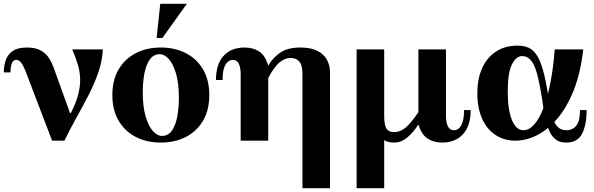

<svg xmlns="http://www.w3.org/2000/svg" viewBox="-20 -740 3127 1010"><path d="M521 -480Q518 -420 497.5 -360Q477 -300 446 -240Q415 -180 381.5 -120Q348 -60 319 0H254L348 -146H353Q381 -201 392 -245.5Q403 -290 401.5 -328Q400 -366 388.5 -403Q377 -440 360 -480ZM121 -490Q168 -490 195.5 -474Q223 -458 238 -434Q253 -410 262 -385L348 -146L254 0L120 -351Q103 -396 91 -410.5Q79 -425 65 -425Q49 -425 42 -406Q35 -387 35 -359H0Q0 -394 10.5 -424Q21 -454 47.5 -472Q74 -490 121 -490Z M826 -490Q900 -490 957.5 -460.5Q1015 -431 1048 -375Q1081 -319 1081 -240Q1081 -161 1048 -105Q1015 -49 957.5 -19.5Q900 10 826 10Q752 10 694.5 -19.5Q637 -49 604 -105Q571 -161 571 -240Q571 -319 604 -375Q637 -431 694.5 -460.5Q752 -490 826 -490ZM831 -25Q866 -25 885.5 -54.5Q905 -84 913 -130Q921 -176 921 -224Q921 -302 906 -353Q891 -404 868 -429.5Q845 -455 821 -455Q787 -455 767 -425.5Q747 -396 739 -350.5Q731 -305 731 -256Q731 -179 746 -127.5Q761 -76 784.5 -50.5Q808 -25 831 -25ZM804 -540 823 -720H963L834 -540Z M1571 250V-350Q1571 -398 1554.5 -416.5Q1538 -435 1509 -435Q1478 -435 1450.5 -412Q1423 -389 1391 -330V-395Q1414 -435 1453 -462.5Q1492 -490 1561 -490Q1615 -490 1649.5 -472.5Q1684 -455 1700 -425.5Q1716 -396 1716 -360V250ZM1246 0V-351Q1246 -384 1236.5 -404.5Q1227 -425 1204 -425Q1191 -425 1178.5 -415Q1166 -405 1158.5 -382Q1151 -359 1151 -319H1116Q1116 -402 1156 -446Q1196 -490 1267 -490Q1311 -490 1343 -469.5Q1375 -449 1391 -395V0Z M2181 -85Q2153 -42 2121.5 -16Q2090 10 2053 10Q2019 10 2000 -3.5Q1981 -17 1972.5 -38.5Q1964 -60 1962.5 -84.5Q1961 -109 1961 -130H1856V-480H2001V-130Q2001 -82 2013 -63.5Q2025 -45 2053 -45Q2085 -45 2113 -68Q2141 -91 2181 -150ZM2001 -348V250H1856V-348ZM2305 10Q2262 10 2230 -10.5Q2198 -31 2181 -85V-480H2326V-129Q2326 -96 2336 -75.5Q2346 -55 2368 -55Q2382 -55 2394 -65Q2406 -75 2413.5 -98Q2421 -121 2421 -161H2456Q2456 -79 2416 -34.5Q2376 10 2305 10Z M2691 0Q2632 0 2586.5 -30Q2541 -60 2516 -116Q2491 -172 2491 -249Q2491 -326 2516.5 -382Q2542 -438 2589.5 -469Q2637 -500 2702 -500Q2737 -500 2763 -488Q2789 -476 2809 -441Q2829 -406 2845 -337.5Q2861 -269 2876 -155H2841Q2821 -307 2797.5 -376Q2774 -445 2727 -445Q2695 -445 2673 -401.5Q2651 -358 2651 -259Q2651 -162 2673 -108.5Q2695 -55 2734 -55Q2764 -55 2791 -86Q2818 -117 2839.5 -173.5Q2861 -230 2876 -308Q2891 -386 2898 -480H3048Q3034 -355 2997.5 -264Q2961 -173 2910.5 -114.5Q2860 -56 2803.5 -28Q2747 0 2691 0ZM2959 10Q2924 10 2903.5 -6Q2883 -22 2871.5 -47Q2860 -72 2854 -101Q2848 -130 2841 -155H2876Q2891 -99 2909.5 -77Q2928 -55 2959 -55Q2978 -55 2994.5 -64Q3011 -73 3021 -95.5Q3031 -118 3031 -161H3066Q3066 -85 3042.5 -37.5Q3019 10 2959 10Z"/></svg>

Font: Brygada 1918
Style: Regular
Weight: 400
Designer: Mateusz Machalski | Borys Kosmynka | Przemek Hoffer
Foundry: NIEPODLEGLA 2018
Version: Version 3.006